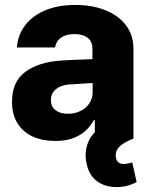

<svg xmlns="http://www.w3.org/2000/svg" viewBox="-20 -557 604 772"><path d="M329.1 104.5Q324.2 85 324.2 68.4Q324.2 41.5 333.7 16.8Q343.3 -7.8 361.3 -24.9V-74.2H357.4Q335 -33.2 296.4 -11.7Q257.8 9.8 203.1 9.8Q151.4 9.8 112.1 -7.8Q72.8 -25.4 50.5 -60.8Q28.3 -96.2 28.3 -147.5Q28.3 -229.5 82.5 -268.6Q136.7 -307.6 224.6 -313.5Q268.6 -316.4 332 -318.4Q339.8 -319.3 351.6 -319.3V-362.3Q351.6 -390.1 332.5 -405Q313.5 -419.9 279.3 -419.9Q246.1 -419.9 226.1 -406.2Q206.1 -392.6 201.2 -366.2H47.9Q51.3 -414.1 79.3 -452.9Q107.4 -491.7 159.4 -514.4Q211.4 -537.1 283.2 -537.1Q349.6 -537.1 402.6 -516.4Q455.6 -495.6 486.1 -455.8Q516.6 -416 516.6 -360.4V0Q481 14.2 463.1 29.8Q445.3 45.4 445.3 67.4Q445.3 84 453.6 93.3Q461.9 102.5 477.5 102.5Q486.3 102.5 499.8 99.1Q513.2 95.7 511.7 95.7L529.3 174.8Q492.2 195.3 449.2 195.3Q401.9 195.3 370.1 171.6Q338.4 147.9 329.1 104.5ZM252.9 -99.6Q280.8 -99.6 303.7 -110.8Q326.7 -122.1 339.8 -142.3Q353 -162.6 352.5 -188.5V-222.7H342.8L252 -216.8Q220.7 -212.9 202.6 -196.5Q184.6 -180.2 184.6 -154.3Q184.6 -127.9 203.4 -113.8Q222.2 -99.6 252.9 -99.6Z"/></svg>

Font: Pretendard GOV ExtraBold
Style: Regular
Weight: 800
Designer: Base glyphs from Inter by Rasmus Andersson; Hangeul glyphs from Noto Sans CJK(Source Han Sans) by Jang Soo-young and Kan
Foundry: Kil Hyung-jin
Version: Version 1.309